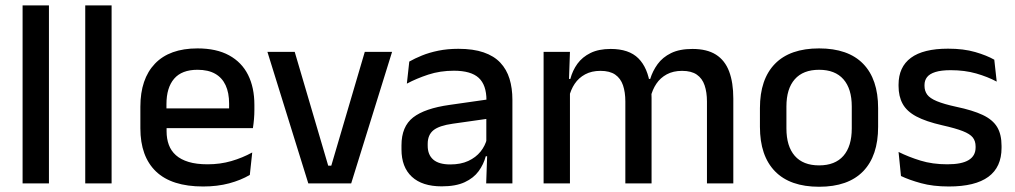

<svg xmlns="http://www.w3.org/2000/svg" viewBox="-20 -682 3774 714"><path d="M64 0V-662H162V0Z M297 0V-662H395V0Z M735.5 11.5Q618.5 11.5 560.2 -44.2Q502 -100 502 -205V-285Q502 -388.5 556.2 -445.2Q610.5 -502 714.5 -502Q785 -502 832 -476.2Q879 -450.5 902.5 -403.5Q926 -356.5 926 -292V-273.5Q926 -256.5 924.5 -239Q923 -221.5 920.5 -205.5H830.5Q831.5 -231.5 831.8 -254.5Q832 -277.5 832 -296.5Q832 -337 819 -365Q806 -393 780 -407.8Q754 -422.5 714.5 -422.5Q656 -422.5 627.5 -389.2Q599 -356 599 -294.5V-248.5L599.5 -237V-193.5Q599.5 -166 607.8 -143.5Q616 -121 634.2 -104.8Q652.5 -88.5 681.5 -79.8Q710.5 -71 752 -71Q799 -71 840.2 -83Q881.5 -95 918 -115L909 -31.5Q876 -12 832.2 -0.2Q788.5 11.5 735.5 11.5ZM554 -205.5V-279H900.5V-205.5Z M1212 -66 1336.5 -489H1438L1286 0H1126.5L974.5 -489H1076L1200.5 -66Z M1788 0 1792 -116 1788.5 -131V-285L1789 -309.5Q1789 -366 1760.2 -392.5Q1731.5 -419 1668 -419Q1616.5 -419 1572.5 -404.5Q1528.5 -390 1493 -371L1502 -453Q1522 -464.5 1549 -475.5Q1576 -486.5 1610 -493.5Q1644 -500.5 1684.5 -500.5Q1740 -500.5 1778.5 -487.2Q1817 -474 1840.5 -449Q1864 -424 1874.8 -389Q1885.5 -354 1885.5 -311V0ZM1622.5 11Q1550 11 1511.5 -24.8Q1473 -60.5 1473 -126.5V-141.5Q1473 -211.5 1516.2 -245.2Q1559.5 -279 1652.5 -292L1799.5 -313L1805 -242L1664 -222Q1613.5 -215 1592 -197.8Q1570.5 -180.5 1570.5 -147V-140Q1570.5 -106.5 1591.2 -88.5Q1612 -70.5 1654.5 -70.5Q1693.5 -70.5 1721.5 -83.5Q1749.5 -96.5 1767 -118.2Q1784.5 -140 1791 -166.5L1804.5 -101H1786.5Q1778.5 -71 1760 -45.5Q1741.5 -20 1708.2 -4.5Q1675 11 1622.5 11Z M2609 0V-304.5Q2609 -339 2600.2 -364.8Q2591.5 -390.5 2571.2 -404.5Q2551 -418.5 2516.5 -418.5Q2483.5 -418.5 2459.5 -405.5Q2435.5 -392.5 2420.8 -370.5Q2406 -348.5 2399.5 -320.5L2386.5 -388.5H2398Q2407 -418 2425.5 -443.5Q2444 -469 2475.5 -484.5Q2507 -500 2555 -500Q2609 -500 2642.5 -478.8Q2676 -457.5 2691.5 -416.2Q2707 -375 2707 -315.5V0ZM2001.5 0V-489H2099.5L2095.5 -374.5L2099.5 -368.5V0ZM2305.5 0V-304.5Q2305.5 -339 2296.8 -364.8Q2288 -390.5 2267.8 -404.5Q2247.5 -418.5 2213 -418.5Q2180 -418.5 2156 -405.5Q2132 -392.5 2117.2 -370.5Q2102.5 -348.5 2096 -320.5L2080 -388.5H2101Q2109 -419.5 2127.2 -444.8Q2145.5 -470 2176 -485Q2206.5 -500 2251 -500Q2319 -500 2354 -465Q2389 -430 2398 -363Q2400.5 -353.5 2401.8 -341.5Q2403 -329.5 2403 -318V0Z M3026 12.5Q2918 12.5 2862 -45Q2806 -102.5 2806 -210.5V-280Q2806 -387.5 2862 -444.8Q2918 -502 3026 -502Q3134 -502 3189.8 -444.8Q3245.5 -387.5 3245.5 -280V-210.5Q3245.5 -102.5 3189.8 -45Q3134 12.5 3026 12.5ZM3026 -67Q3085.5 -67 3116.5 -102.5Q3147.5 -138 3147.5 -204.5V-286Q3147.5 -352 3116.5 -387.2Q3085.5 -422.5 3026 -422.5Q2966.5 -422.5 2935.5 -387.2Q2904.5 -352 2904.5 -286V-204.5Q2904.5 -138 2935.5 -102.5Q2966.5 -67 3026 -67Z M3508.5 11.5Q3449.5 11.5 3405 -0.8Q3360.5 -13 3330.5 -27.5L3321.5 -117Q3358.5 -98.5 3403 -84.8Q3447.5 -71 3503 -71Q3556.5 -71 3582.2 -86.8Q3608 -102.5 3608 -133.5V-137.5Q3608 -157.5 3597.5 -170.8Q3587 -184 3560.2 -194.5Q3533.5 -205 3484.5 -216Q3423 -230 3387.5 -249Q3352 -268 3336.8 -295.8Q3321.5 -323.5 3321.5 -362.5V-367Q3321.5 -433 3367.5 -467Q3413.5 -501 3505.5 -501Q3563.5 -501 3606.5 -488.5Q3649.5 -476 3677.5 -460L3686.5 -378.5Q3653 -396.5 3610.2 -408.8Q3567.5 -421 3515.5 -421Q3480 -421 3458.5 -414.2Q3437 -407.5 3427.5 -395.2Q3418 -383 3418 -366V-362.5Q3418 -344 3428 -330.2Q3438 -316.5 3463.8 -305.8Q3489.5 -295 3535.5 -285Q3597.5 -272 3634.5 -254.5Q3671.5 -237 3688 -209.8Q3704.5 -182.5 3704.5 -139.5V-132Q3704.5 -60.5 3655.5 -24.5Q3606.5 11.5 3508.5 11.5Z"/></svg>

Font: Anek Tamil Medium Medium
Style: Regular
Weight: 500
Version: Version 1.003